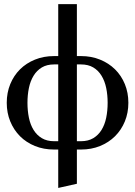

<svg xmlns="http://www.w3.org/2000/svg" viewBox="-20 -736 665 945"><path d="M266.6 0H246.1Q194.8 0 152.1 -17.3Q109.4 -34.7 78.6 -65.4Q47.9 -96.2 30.5 -138.4Q13.2 -180.7 13.2 -230Q13.2 -279.8 30.5 -322Q47.9 -364.3 78.6 -394.8Q109.4 -425.3 152.1 -442.6Q194.8 -460 246.1 -460H266.6V-715.8H358.4V-460H378.9Q429.7 -460 472.4 -442.6Q515.1 -425.3 546.1 -394.8Q577.1 -364.3 594.5 -322Q611.8 -279.8 611.8 -230Q611.8 -180.7 594.5 -138.4Q577.1 -96.2 546.1 -65.4Q515.1 -34.7 472.4 -17.3Q429.7 0 378.9 0H358.4V168.5L266.6 189ZM115.2 -230Q115.2 -190.9 122.3 -156.5Q129.4 -122.1 145.3 -96.4Q161.1 -70.8 186 -55.9Q210.9 -41 246.1 -41H266.6V-418.9H246.1Q210.9 -418.9 186 -404.1Q161.1 -389.2 145.3 -363.3Q129.4 -337.4 122.3 -303Q115.2 -268.6 115.2 -230ZM358.4 -418.9V-41H378.9Q414.1 -41 439 -55.9Q463.9 -70.8 479.7 -96.4Q495.6 -122.1 502.7 -156.5Q509.8 -190.9 509.8 -230Q509.8 -268.6 502.7 -303Q495.6 -337.4 479.7 -363.3Q463.9 -389.2 439 -404.1Q414.1 -418.9 378.9 -418.9Z"/></svg>

Font: Federov2
Style: Regular
Weight: 400
Designer: Olexa M. Volochay | Cyreal.org
Foundry: Olexa M. Volochay | Cyreal.org
Version: Version 1.000